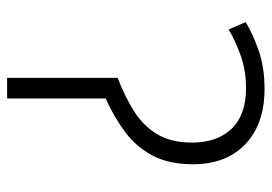

<svg xmlns="http://www.w3.org/2000/svg" viewBox="-132 -632 764 540"><g transform="rotate(90 250.0 -362.0)"><path d="M199 -311Q249 -330 290.5 -355.5Q332 -381 356.5 -420.5Q381 -460 381 -520Q381 -591 342 -631.5Q303 -672 228 -672Q179 -672 136.5 -657Q94 -642 63 -623L42 -671Q77 -692 123.5 -708Q170 -724 230 -724Q329 -724 385.5 -670Q442 -616 442 -523Q442 -456 418 -410Q394 -364 352 -332.5Q310 -301 257 -277V0H199Z"/></g></svg>

Font: Noto Sans Mono ExtraCondensed Light
Style: Regular
Weight: 300
Width: 2
Designer: Monotype Design Team
Foundry: Monotype Imaging Inc.
Version: Version 2.014; ttfautohint (v1.8.4.7-5d5b)